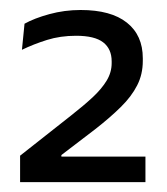

<svg xmlns="http://www.w3.org/2000/svg" viewBox="-20 -729 336 386"><path d="M20.4 -362.9V-416L122.9 -496.8Q148.4 -516.8 166.6 -533.7Q184.7 -550.7 194.6 -567.2Q204.5 -583.7 204.5 -602.1V-605.6Q204.5 -630.7 187.4 -643.9Q170.3 -657.1 133 -657.1Q101.3 -657.1 74.5 -648.7Q47.7 -640.3 24.1 -628.9L29.3 -681.3Q48.9 -692.3 79.3 -700.6Q109.7 -708.9 142 -708.9Q203.3 -708.9 235.2 -683.4Q267.1 -658 267.1 -611.9V-606.7Q267.1 -579.3 255.6 -557.1Q244.2 -534.8 222.9 -513.9Q201.7 -492.9 171.5 -469.3L103.4 -417.3V-404.1L76.4 -414.2H272.4V-362.9Z"/></svg>

Font: Anek Tamil Medium
Style: Regular
Weight: 500
Designer: Aadarsh Rajan (Tamil), Yesha Goshar (Latin)
Foundry: Ek Type
Version: Version 1.003